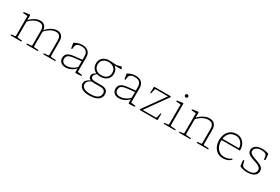

<svg xmlns="http://www.w3.org/2000/svg" viewBox="96 -1922 4974 3408"><g transform="rotate(30 2583.0 -218.0)"><path d="M729 0Q723 0 723 -6V-14Q723 -20 729 -21L810 -29Q818 -30 820.5 -33.5Q823 -37 823 -47V-339Q823 -400 799 -429.5Q775 -459 725 -459Q617 -459 511 -340L507 -365Q535 -402 572 -430.5Q609 -459 650 -475.5Q691 -492 729 -492Q792 -492 825.5 -452.5Q859 -413 859 -339V-43Q859 -35 862.5 -32.5Q866 -30 876 -28L965 -21Q971 -20 971 -14V-6Q971 0 965 0ZM59 0Q53 0 53 -6V-14Q53 -20 59 -21L128 -29Q136 -30 138.5 -33.5Q141 -37 141 -47V-327H177V-43Q177 -35 180.5 -32.5Q184 -30 194 -28L271 -21Q277 -20 277 -14V-6Q277 0 271 0ZM383 0Q377 0 377 -6V-14Q377 -20 383 -21L464 -29Q472 -30 474.5 -33.5Q477 -37 477 -47V-339Q477 -399 452.5 -429Q428 -459 378 -459Q271 -459 165 -340L161 -365Q206 -423 266 -457.5Q326 -492 383 -492Q446 -492 479.5 -452.5Q513 -413 513 -339V-43Q513 -35 516.5 -32.5Q520 -30 530 -28L607 -21Q613 -20 613 -14V-6Q613 0 607 0ZM141 -327V-471L160 -446L52 -455Q46 -456 46 -462V-469Q46 -475 52 -476L156 -491Q169 -493 172.5 -490.5Q176 -488 176 -480V-392L177 -374V-327Z M1180 6Q1119 6 1082 -26.5Q1045 -59 1045 -113Q1045 -174 1087.5 -206Q1130 -238 1221 -247L1384 -264L1383 -235L1226 -218Q1147 -209 1115 -185.5Q1083 -162 1083 -114Q1083 -74 1109 -50.5Q1135 -27 1181 -27Q1230 -27 1270 -43.5Q1310 -60 1338 -82Q1366 -104 1377 -120L1385 -106Q1381 -91 1363 -72Q1345 -53 1316.5 -35Q1288 -17 1253 -5.5Q1218 6 1180 6ZM1376 -333Q1376 -398 1343 -430.5Q1310 -463 1245 -463Q1218 -463 1192.5 -457Q1167 -451 1149.5 -435.5Q1132 -420 1128 -390L1122 -342Q1121 -336 1115 -336H1107Q1101 -336 1100 -342Q1096 -366 1092 -389.5Q1088 -413 1084 -437Q1083 -443 1088 -446Q1110 -460 1151.5 -476Q1193 -492 1245 -492Q1325 -492 1368.5 -451Q1412 -410 1412 -336V-162H1376ZM1412 -162V-14L1392 -40L1501 -25Q1507 -24 1507 -18V-11Q1507 -5 1501 -5L1446 0Q1413 3 1398 2Q1383 1 1379.5 -4Q1376 -9 1376 -18V-95V-100V-162Z M1794 227Q1694 227 1640 192Q1586 157 1586 93Q1586 63 1604 39.5Q1622 16 1648 0.5Q1674 -15 1697 -22L1723 -16Q1672 3 1647 29.5Q1622 56 1622 90Q1622 140 1667 167Q1712 194 1794 194Q1992 194 1992 70Q1992 35 1966 14Q1940 -7 1896 -7H1768Q1701 -7 1670 -28Q1639 -49 1639 -93Q1639 -110 1646 -124Q1653 -138 1671.5 -152.5Q1690 -167 1722 -187L1739 -180Q1705 -156 1690.5 -136.5Q1676 -117 1676 -94Q1676 -67 1699 -53.5Q1722 -40 1768 -40H1896Q1959 -40 1994 -11.5Q2029 17 2029 70Q2029 119 2001 154.5Q1973 190 1920.5 208.5Q1868 227 1794 227ZM1795 -192Q1869 -192 1909.5 -227.5Q1950 -263 1950 -328Q1950 -390 1908 -425.5Q1866 -461 1794 -461Q1729 -461 1689.5 -424.5Q1650 -388 1650 -328Q1650 -267 1689.5 -229.5Q1729 -192 1795 -192ZM1876 -477Q1927 -464 1956 -424Q1985 -384 1985 -328Q1985 -277 1961.5 -239.5Q1938 -202 1895.5 -181.5Q1853 -161 1795 -161Q1741 -161 1700.5 -182Q1660 -203 1637.5 -240.5Q1615 -278 1615 -328Q1615 -378 1637.5 -415Q1660 -452 1701.5 -472Q1743 -492 1799 -492Q1828 -492 1867 -489.5Q1906 -487 1962 -483L1929 -478L2031 -506Q2037 -508 2041 -503Q2046 -495 2051.5 -486Q2057 -477 2060 -466Q2061 -460 2055 -460H1874Z M2273 6Q2212 6 2175 -26.5Q2138 -59 2138 -113Q2138 -174 2180.5 -206Q2223 -238 2314 -247L2477 -264L2476 -235L2319 -218Q2240 -209 2208 -185.5Q2176 -162 2176 -114Q2176 -74 2202 -50.5Q2228 -27 2274 -27Q2323 -27 2363 -43.5Q2403 -60 2431 -82Q2459 -104 2470 -120L2478 -106Q2474 -91 2456 -72Q2438 -53 2409.5 -35Q2381 -17 2346 -5.5Q2311 6 2273 6ZM2469 -333Q2469 -398 2436 -430.5Q2403 -463 2338 -463Q2311 -463 2285.5 -457Q2260 -451 2242.5 -435.5Q2225 -420 2221 -390L2215 -342Q2214 -336 2208 -336H2200Q2194 -336 2193 -342Q2189 -366 2185 -389.5Q2181 -413 2177 -437Q2176 -443 2181 -446Q2203 -460 2244.5 -476Q2286 -492 2338 -492Q2418 -492 2461.5 -451Q2505 -410 2505 -336V-162H2469ZM2505 -162V-14L2485 -40L2594 -25Q2600 -24 2600 -18V-11Q2600 -5 2594 -5L2539 0Q2506 3 2491 2Q2476 1 2472.5 -4Q2469 -9 2469 -18V-95V-100V-162Z M3049 -127Q3050 -133 3056 -132H3062Q3068 -131 3068 -125L3064 -6Q3064 0 3058 0H2706Q2700 0 2699 -6V-8Q2698 -13 2701 -19L3023 -471L3028 -459H2764Q2757 -459 2753 -454.5Q2749 -450 2747 -442L2729 -360Q2728 -354 2722 -354L2716 -355Q2710 -355 2710 -361L2715 -480Q2715 -486 2721 -486H3053Q3059 -486 3060 -480L3061 -477Q3062 -472 3059 -466L2734 -11L2723 -27H3016Q3023 -27 3027 -32Q3031 -37 3032 -44Z M3280 0V-327H3316V0ZM3198 0Q3192 0 3192 -6V-14Q3192 -20 3198 -21L3267 -29Q3275 -30 3277.5 -33.5Q3280 -37 3280 -47V-180H3316V-43Q3316 -35 3319.5 -32.5Q3323 -30 3333 -28L3422 -21Q3428 -20 3428 -14V-6Q3428 0 3422 0ZM3280 -327V-471L3299 -446L3191 -455Q3185 -456 3185 -462V-469Q3185 -475 3191 -476L3296 -491Q3309 -493 3312.5 -490.5Q3316 -488 3316 -480V-327ZM3298 -600Q3283 -600 3274 -609Q3265 -618 3265 -632Q3265 -645 3274 -654Q3283 -663 3298 -663Q3312 -663 3321 -654Q3330 -645 3330 -632Q3330 -618 3321 -609Q3312 -600 3298 -600Z M3957 -339Q3957 -399 3929.5 -429Q3902 -459 3846 -459Q3790 -459 3732.5 -428.5Q3675 -398 3622 -340L3618 -365Q3647 -402 3686 -430.5Q3725 -459 3768 -475.5Q3811 -492 3851 -492Q3920 -492 3956.5 -452.5Q3993 -413 3993 -339V0H3957ZM3593 0V-327H3629V0ZM3511 0Q3505 0 3505 -6V-14Q3505 -20 3511 -21L3580 -29Q3588 -30 3590.5 -33.5Q3593 -37 3593 -47V-180H3629V-43Q3629 -35 3632.5 -32.5Q3636 -30 3646 -28L3735 -21Q3741 -20 3741 -14V-6Q3741 0 3735 0ZM3875 0Q3869 0 3869 -6V-14Q3869 -20 3875 -21L3944 -29Q3952 -30 3954.5 -33.5Q3957 -37 3957 -47V-180H3993V-43Q3993 -35 3996.5 -32.5Q4000 -30 4010 -28L4099 -21Q4105 -20 4105 -14V-6Q4105 0 4099 0ZM3593 -327V-471L3612 -446L3504 -455Q3498 -456 3498 -462V-469Q3498 -475 3504 -476L3608 -491Q3621 -493 3624.5 -490.5Q3628 -488 3628 -480V-392L3629 -374V-327Z M4409 6Q4343 6 4293 -25Q4243 -56 4215.5 -112Q4188 -168 4188 -243Q4188 -318 4215.5 -374Q4243 -430 4292.5 -461Q4342 -492 4408 -492Q4464 -492 4508 -464.5Q4552 -437 4577 -389.5Q4602 -342 4602 -280Q4602 -277 4602 -274.5Q4602 -272 4602 -270Q4601 -264 4595 -264H4210V-292H4579L4564 -273Q4565 -275 4565.5 -278Q4566 -281 4566 -284Q4566 -334 4545.5 -373.5Q4525 -413 4489 -436Q4453 -459 4408 -459Q4322 -459 4273.5 -402.5Q4225 -346 4225 -245Q4225 -182 4249 -132.5Q4273 -83 4315 -55Q4357 -27 4410 -27Q4497 -27 4552 -72Q4557 -76 4560 -71L4565 -64Q4568 -59 4564 -55Q4538 -26 4497 -10Q4456 6 4409 6Z M4932 -265Q4996 -244 5031 -225Q5066 -206 5080.5 -184Q5095 -162 5095 -130Q5095 -87 5072.5 -56.5Q5050 -26 5007 -10Q4964 6 4903 6Q4853 6 4811.5 -4.5Q4770 -15 4751 -27Q4746 -31 4745 -37L4735 -143Q4734 -149 4740 -150L4752 -152Q4758 -153 4759 -147L4774 -89Q4783 -52 4813.5 -37.5Q4844 -23 4905 -23Q4979 -23 5017.5 -50Q5056 -77 5056 -127Q5056 -150 5043 -167.5Q5030 -185 4999.5 -201Q4969 -217 4916 -234Q4854 -254 4818.5 -272Q4783 -290 4768.5 -312.5Q4754 -335 4754 -366Q4754 -423 4803 -457.5Q4852 -492 4934 -492Q4975 -492 5013 -483Q5051 -474 5064 -467Q5069 -465 5069 -458L5078 -348Q5078 -342 5072 -342L5057 -340Q5051 -340 5050 -346L5042 -400Q5035 -441 5002.5 -452Q4970 -463 4932 -463Q4868 -463 4830 -438Q4792 -413 4792 -370Q4792 -347 4804.5 -330Q4817 -313 4847.5 -298Q4878 -283 4932 -265Z"/></g></svg>

Font: Hahmlet Thin
Style: Regular
Weight: 250
Version: Version 1.002